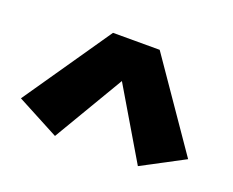

<svg xmlns="http://www.w3.org/2000/svg" viewBox="-64 -852 629 518"><g transform="rotate(20 250.0 -592.5)"><path d="M131 -435 10 -499 183 -750H317L490 -499L369 -435L250 -636Z"/></g></svg>

Font: Iosevka Curly Heavy
Style: Regular
Weight: 900
Monospace: yes
Designer: Belleve Invis
Foundry: Belleve Invis
Version: Version 22.1.2; ttfautohint (v1.8.4)